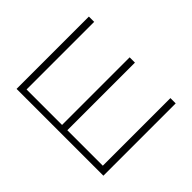

<svg xmlns="http://www.w3.org/2000/svg" viewBox="-112 -927 1209 1209"><g transform="rotate(45 493.0 -322.0)"><path d="M880 -644V0H107V-644H154V-42H470V-644H517V-42H833V-644Z"/></g></svg>

Font: Montserrat Ace
Style: Light
Weight: 300
Designer: Julieta Ulanovsky
Foundry: Julieta Ulanovsky
Version: Version 1